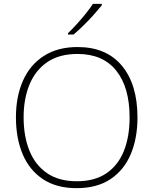

<svg xmlns="http://www.w3.org/2000/svg" viewBox="-20 -1021 799 1000"><path d="M696 -409Q696 -301 661 -218Q626 -135 555.5 -88Q485 -41 379 -41Q274 -41 203.5 -88Q133 -135 98 -218Q63 -301 63 -410Q63 -518 99.5 -600.5Q136 -683 208 -729.5Q280 -776 384 -776Q534 -776 615 -678.5Q696 -581 696 -409ZM103 -410Q103 -312 133 -237Q163 -162 224.5 -119.5Q286 -77 380 -77Q474 -77 535 -119Q596 -161 625.5 -235.5Q655 -310 655 -409Q655 -566 585.5 -653Q516 -740 384 -740Q289 -740 227 -698Q165 -656 134 -581.5Q103 -507 103 -410ZM510 -993Q493 -972 468.5 -944.5Q444 -917 416 -889.5Q388 -862 363 -841H334V-848Q355 -868 380 -895.5Q405 -923 427.5 -951Q450 -979 464 -1001H510Z"/></svg>

Font: Noto Sans Tamil UI ExtraLight
Style: Regular
Weight: 200
Designer: Jelle Bosma - Monotype Design Team
Foundry: Monotype Imaging Inc.
Version: Version 2.004; ttfautohint (v1.8.4.7-5d5b)